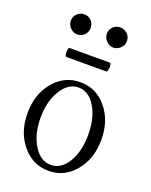

<svg xmlns="http://www.w3.org/2000/svg" viewBox="-139 -801 699 888"><g transform="rotate(20 210.5 -357.5)"><path d="M120.1 -627Q101.1 -627 85.9 -642.1Q70.8 -657.2 70.8 -678.2Q70.8 -697.8 85.4 -711.9Q100.1 -726.1 120.1 -726.1Q140.6 -726.1 154.8 -711.7Q168.9 -697.3 168.9 -675.8Q168.9 -656.2 154.5 -641.6Q140.1 -627 120.1 -627ZM296.9 -627Q278.3 -627 263.2 -642.3Q248 -657.7 248 -678.2Q248 -697.8 262.2 -711.9Q276.4 -726.1 296.9 -726.1Q317.4 -726.1 332.3 -711.7Q347.2 -697.3 347.2 -675.8Q347.2 -656.2 332 -641.6Q316.9 -627 296.9 -627ZM108.9 -512.2Q101.6 -512.2 101.6 -534.2Q101.6 -556.2 108.9 -556.2H307.1Q311.5 -556.2 313 -545.2Q314.5 -534.2 312 -523.2Q309.6 -512.2 305.2 -512.2ZM210.9 11.2Q132.8 11.2 80.8 -51.3Q28.8 -113.8 28.8 -207Q28.8 -300.8 80.8 -362.8Q132.8 -424.8 210.9 -424.8Q289.1 -424.8 340.6 -362.8Q392.1 -300.8 392.1 -207Q392.1 -113.8 340.3 -51.3Q288.6 11.2 210.9 11.2ZM210.9 -18.1Q261.7 -18.1 294.4 -72Q327.1 -126 327.1 -208Q327.1 -290.5 294.4 -344.7Q261.7 -398.9 210.9 -398.9Q161.1 -398.9 127 -344Q92.8 -289.1 92.8 -208Q92.8 -127 126.7 -72.5Q160.6 -18.1 210.9 -18.1Z"/></g></svg>

Font: Junicode SmCond Light
Style: Regular
Weight: 300
Width: 4
Designer: Peter S. Baker
Version: Version 2.206